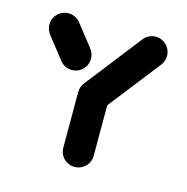

<svg xmlns="http://www.w3.org/2000/svg" viewBox="-83 -598 660 678"><g transform="rotate(15 246.5 -259.5)"><path d="M247 -312.6Q262.2 -312.6 275 -305.2Q287.8 -297.8 295.2 -285Q302.6 -272.2 302.6 -257V-55.6Q302.6 -40.4 295.2 -27.6Q287.8 -14.8 275 -7.4Q262.2 0 247 0Q231.9 0 219.1 -7.4Q206.3 -14.8 198.9 -27.6Q191.5 -40.4 191.5 -55.6V-257Q191.5 -272.2 198.9 -285Q206.3 -297.8 219.1 -305.2Q231.9 -312.6 247 -312.6ZM204.8 -383.7Q204.8 -368.5 197.4 -355.7Q190 -343 177.2 -335.6Q164.4 -328.1 149.3 -328.1Q135.9 -328.1 124.6 -333.7Q113.3 -339.3 105.6 -349.3L43.7 -428.1Q31.5 -444.1 31.5 -463Q31.5 -478.1 38.9 -490.9Q46.3 -503.7 59.1 -511.1Q71.9 -518.5 87 -518.5Q100 -518.5 111.5 -513Q123 -507.4 130.7 -497.4L193 -418.1Q204.8 -402.6 204.8 -383.7ZM405.9 -518.5Q421.1 -518.5 433.9 -510.9Q446.7 -503.3 454.1 -490.6Q461.5 -477.8 461.5 -463Q461.5 -443.7 449.6 -428.1L290.7 -224.8Q283 -214.8 271.5 -209.1Q260 -203.3 247 -203.3Q231.9 -203.3 219.1 -210.7Q206.3 -218.1 198.9 -230.9Q191.5 -243.7 191.5 -258.9Q191.5 -278.1 203.3 -293L362.6 -497.4Q370.4 -507 381.7 -512.8Q393 -518.5 405.9 -518.5Z"/></g></svg>

Font: 26F Galaxy Hebrew Black
Style: Regular
Weight: 900
Designer: C₂₉H₂₅N₃O₅
Version: Version 1.000